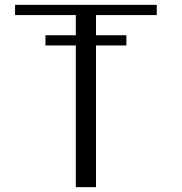

<svg xmlns="http://www.w3.org/2000/svg" viewBox="-20 -770 748 790"><path d="M625 -750V-708H375V-625H500V-583H375V0H292V-583H167V-625H292V-708H42V-750Z"/></svg>

Font: okolaks
Style: Regular
Weight: 500
Version: Version 000.6.0